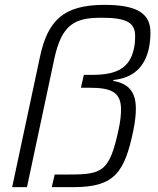

<svg xmlns="http://www.w3.org/2000/svg" viewBox="-20 -770 650 790"><path d="M144 -534 30 0H91L203 -526C234 -672 289 -697 398 -697C499 -697 536 -678 536 -622C536 -604 535 -587 531 -570C514 -491 462 -462 360 -462H325L313 -409H348C440 -409 478 -390 478 -319C478 -297 475 -269 468 -237C431 -66 403 -52 267 -52H205L193 0H283C452 0 493 -61 529 -235C536 -270 539 -298 539 -323C539 -395 506 -427 446 -437L447 -441C527 -449 576 -493 593 -573C597 -594 599 -614 599 -636C599 -711 550 -750 410 -750C241 -750 176 -686 144 -534Z"/></svg>

Font: Saira UNSAM Light Italic
Style: Regular
Weight: 300
Italic angle: -12°
Designer: Hector Gatti with collaboration of the Omnibus-Type team
Foundry: Omnibus-Type
Version: Version 0.072;PS 000.072;hotconv 1.0.88;makeotf.lib2.5.64775